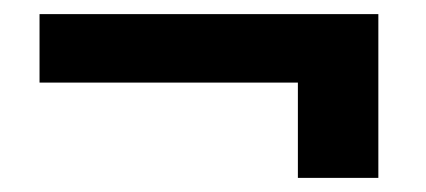

<svg xmlns="http://www.w3.org/2000/svg" viewBox="-20 -373 604 272"><path d="M36 -256V-353H516V-256ZM402 -121V-353H516V-121Z"/></svg>

Font: Yaldevi SemiBold
Style: Regular
Weight: 600
Designer: Sol Matas, Rajitha Manaperi, Kosala Senevirathne
Foundry: Mooniak
Version: Version 1.100